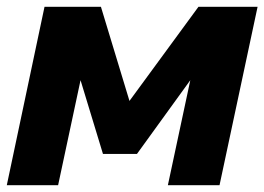

<svg xmlns="http://www.w3.org/2000/svg" viewBox="-20 -545 778 565"><path d="M0 0 111 -525H277L361 -248L564 -525H738L626 0H474L540 -309L383 -92H283L217 -309L151 0Z"/></svg>

Font: Raleway-v4020 ExtraBold
Style: Italic
Weight: 800
Italic angle: -12°
Designer: Matt McInerney, Pablo Impallari, Rodrigo Fuenzalida
Foundry: Matt McInerney, Pablo Impallari, Rodrigo Fuenzalida
Version: Version 4.020;PS 004.020;hotconv 1.0.88;makeotf.lib2.5.64775